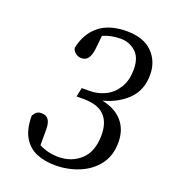

<svg xmlns="http://www.w3.org/2000/svg" viewBox="-125 -753 762 858"><g transform="rotate(20 255.5 -323.5)"><path d="M234 13Q185 13 146 -3Q107 -19 84 -57Q61 -95 61 -160Q69 -174 78 -180Q87 -186 102 -185Q143 -184 143 -125V-49Q186 -27 235 -27Q298 -27 341 -66.5Q384 -106 384 -185Q384 -245 352.5 -277Q321 -309 254 -309H220L229 -352H266Q305 -352 340 -369Q375 -386 397 -421.5Q419 -457 419 -510Q419 -566 389 -592.5Q359 -619 318 -619Q271 -619 234 -602L227 -536Q224 -510 213.5 -493.5Q203 -477 180 -477Q166 -477 153 -487Q140 -497 138 -511Q153 -582 201.5 -621Q250 -660 332 -660Q412 -660 454 -618Q496 -576 496 -512Q496 -439 450.5 -394Q405 -349 335 -331Q400 -317 433 -278Q466 -239 466 -180Q466 -116 433.5 -73.5Q401 -31 348 -9Q295 13 234 13Z"/></g></svg>

Font: Source Serif Pro
Style: Italic
Weight: 400
Italic angle: -12°
Designer: Frank Grießhammer
Foundry: Adobe Systems Incorporated
Version: Version 3.001;hotconv 1.0.111;makeotfexe 2.5.65597